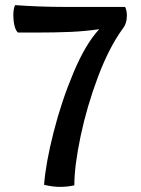

<svg xmlns="http://www.w3.org/2000/svg" viewBox="-20 -723 551 749"><path d="M214 6Q186 6 152 -2Q158 -85 189 -207Q220 -329 267 -440.5Q314 -552 367 -609Q311 -601 254 -598.5Q197 -596 119 -596H50Q41 -604 36.5 -623Q32 -642 32 -663Q32 -690 39 -703Q134 -696 235 -696H468Q475 -682 475 -662Q475 -631 458 -610Q405 -537 362 -422.5Q319 -308 294.5 -192Q270 -76 270 0Q243 6 214 6Z"/></svg>

Font: Arima Madurai ExtraBold
Style: Regular
Weight: 800
Designer: Joana Correia and Natanael Gama
Foundry: NDISCOVER
Version: Version 1.020